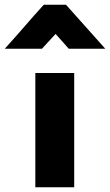

<svg xmlns="http://www.w3.org/2000/svg" viewBox="-90 -795 467 815"><path d="M88 -588H-70Q-28 -634 13 -681.5Q54 -729 96 -775H190L357 -588H202L146 -651ZM225 -485V0H60V-485Z"/></svg>

Font: Palanquin Dark SemiBold
Style: Regular
Weight: 600
Designer: Pria Ravichandran
Version: Version 1.001